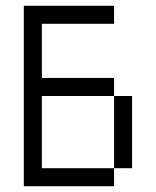

<svg xmlns="http://www.w3.org/2000/svg" viewBox="-20 -645 540 665"><path d="M375 -562.5V-625H62.5Q62.5 -625 62.5 0H375V-62.5H125Q125 -62.5 125 -312.5H375Q375 -312.5 375 -62.5H437.5Q437.5 -62.5 437.5 -312.5H375V-375H125V-562.5Z"/></svg>

Font: Unifont
Style: Regular
Weight: 500
Version: Version 15.1.04